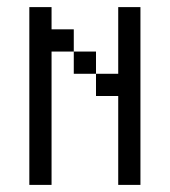

<svg xmlns="http://www.w3.org/2000/svg" viewBox="-20 -520 478 540"><path d="M62.5 -500V0H125V-375H187.5V-437.5H125V-500ZM187.5 -375V-312.5H250V-375ZM250 -312.5V-250H312.5V0H375V-500H312.5V-312.5Z"/></svg>

Font: Medodica
Style: Regular
Weight: 400
Version: Version 001.000